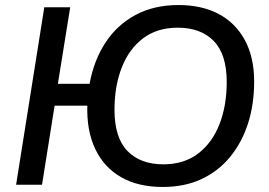

<svg xmlns="http://www.w3.org/2000/svg" viewBox="-20 -734 1068 763"><path d="M627 9Q529 9 461 -30Q393 -69 358.5 -142Q324 -215 327 -314H197L147 0H44L156 -705H259L210 -401H336Q353 -494 399 -564.5Q445 -635 518.5 -674.5Q592 -714 689 -714Q781 -714 848 -679Q915 -644 952.5 -575.5Q990 -507 990 -410Q990 -319 965.5 -243Q941 -167 894 -110Q847 -53 780 -22Q713 9 627 9ZM629 -81Q711 -81 767 -123.5Q823 -166 852 -240Q881 -314 881 -408Q881 -518 829.5 -571Q778 -624 686 -624Q605 -624 549 -582Q493 -540 464 -466Q435 -392 435 -298Q435 -187 486.5 -134Q538 -81 629 -81Z"/></svg>

Font: Nunito Sans 12pt SemiBold
Style: Italic
Weight: 600
Italic angle: -9°
Designer: Vernon Adams
Foundry: Vernon Adams
Version: Version 3.101;gftools[0.9.27]